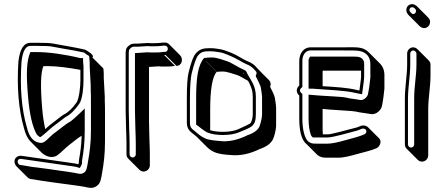

<svg xmlns="http://www.w3.org/2000/svg" viewBox="-20 -711 2152 929"><path d="M482 -335V-355C482 -364 481 -372 480 -380L427 -433C440 -444 400 -467 391 -471C318 -487 316 -485 238 -500C224 -503 199 -504 161 -504H128C95 -504 76 -474 69 -413C61 -289 70 -181 96 -91C103 -62 114 -40 128 -26L181 27C199 45 234 59 259 39C272 31 299 2 313 -8C331 -21 356 -44 375 -54C374 -10 369 25 362 64C361 72 362 79 359 84C356 83 350 81 343 80C262 68 188 58 99 45L85 43C77 42 69 43 62 48C45 59 48 82 60 94L113 147C117 151 122 154 128 155L142 157C197 167 263 175 322 183L358 188C370 190 380 191 389 193C413 198 427 203 448 189C467 176 469 154 474 126C482 80 488 36 488 -26V-168C488 -189 488 -207 487 -220V-243ZM175 -65H174C172 -67 170 -69 169 -71ZM199 -86C193 -114 187 -148 184 -188C175 -293 177 -361 190 -391H214C253 -391 311 -384 369 -373V-322C369 -291 363 -236 351 -216C331 -187 310 -167 289 -157C279 -152 242 -121 224 -108C215 -101 207 -94 199 -86ZM367 -414 366 -415H367ZM382 -415V-430H368C295 -448 213 -459 161 -459H127C108 -416 106 -355 116 -240C123 -158 137 -99 156 -64C158 -60 161 -56 166 -53L174 -47L183 -53C200 -66 218 -84 233 -96C251 -109 291 -141 296 -144C320 -156 342 -178 363 -208C380 -232 384 -291 384 -322V-392C383 -401 382 -409 382 -415ZM420 -221V-79C420 -18 414 24 406 70C401 100 399 116 387 124C371 134 365 130 339 125C329 123 319 122 307 120L271 115C242 111 185 102 156 99C133 97 114 93 91 89L77 87C67 85 60 67 71 60C74 58 78 57 83 58L97 60C186 73 260 83 341 95C346 96 351 97 354 98L366 102L372 92C379 81 377 70 377 66C385 19 390 -21 390 -79V-186L364 -161C351 -148 322 -123 319 -122C297 -111 270 -86 251 -73C240 -65 230 -57 219 -46C208 -35 201 -29 198 -27C190 -22 184 -18 173 -20C144 -24 122 -44 110 -95C84 -183 76 -290 84 -412C91 -473 108 -489 128 -489H161C199 -489 223 -488 235 -485C313 -470 316 -472 386 -457C390 -455 392 -453 393 -452C398 -447 409 -442 411 -440C412 -430 414 -419 414 -408V-388L419 -296V-272C420 -260 420 -242 420 -221Z M675 119C691 119 705 105 705 89V36C705 16 704 -8 703 -36L701 -123V-387L746 -390C755 -389 767 -389 783 -389C799 -389 813 -390 827 -392L774 -445H781L834 -392C863 -394 867 -428 851 -444L798 -497C793 -502 785 -506 776 -505H769C755 -503 739 -502 721 -502C712 -502 703 -502 695 -503L646 -500C624 -500 616 -501 602 -489C588 -477 588 -467 588 -445V-176L590 -88C591 -60 592 -36 592 -17V36C592 44 595 51 601 57L654 110C660 116 667 119 675 119ZM730 -457C713 -457 702 -457 693 -458L633 -454V-176L635 -89C636 -61 637 -37 637 -17V36C637 44 630 51 622 51C614 51 607 44 607 36V-17C607 -36 606 -60 605 -88L603 -176V-445C603 -468 603 -470 612 -478C622 -487 623 -485 646 -485L695 -488C705 -487 712 -487 721 -487C739 -487 756 -488 770 -490H777C796 -491 797 -462 780 -460H773C759 -458 746 -457 730 -457Z M1203 -242V-159C1203 -143 1199 -127 1193 -116C1188 -111 1167 -101 1131 -85C1099 -71 1035 -69 997 -81V-180C997 -277 1007 -338 1028 -363L975 -416H976L1029 -363C1035 -364 1045 -365 1058 -365C1078 -365 1110 -353 1130 -347C1139 -344 1160 -331 1180 -320C1184 -314 1187 -308 1190 -300C1197 -283 1203 -272 1203 -242ZM1287 -291C1292 -303 1290 -314 1282 -323C1262 -343 1241 -363 1222 -384C1211 -398 1197 -407 1177 -415C1170 -418 1156 -425 1136 -437C1120 -447 1077 -467 1045 -473C1027 -475 1021 -478 994 -478C963 -478 945 -473 927 -452C915 -439 904 -407 892 -358C887 -337 884 -296 884 -233V-118C884 -78 909 -70 930 -51L983 2C1010 27 1034 35 1094 39C1141 44 1188 34 1237 10C1269 -1 1290 -16 1300 -36C1306 -47 1316 -80 1316 -106V-189C1316 -197 1314 -213 1310 -237C1308 -249 1297 -272 1287 -291ZM1161 -353 1154 -360C1157 -359 1158 -358 1159 -357ZM1242 -288C1246 -264 1248 -248 1248 -242V-159C1248 -136 1238 -104 1234 -96C1226 -81 1208 -67 1178 -57C1132 -34 1085 -23 1042 -29C1010 -31 986 -36 978 -39C962 -46 948 -55 940 -62C914 -86 899 -86 899 -118V-233C899 -295 903 -336 907 -354C919 -403 930 -433 938 -442C953 -460 965 -463 994 -463C1019 -463 1025 -460 1043 -458C1049 -457 1055 -456 1063 -453C1093 -442 1114 -432 1128 -424C1149 -412 1163 -405 1171 -401C1190 -394 1201 -385 1211 -374L1218 -366C1225 -359 1220 -351 1217 -343C1226 -325 1241 -296 1242 -288ZM967 -430C938 -396 929 -336 929 -233V-108C943 -99 966 -78 983 -70C1024 -53 1098 -54 1137 -71C1194 -96 1218 -96 1218 -159V-242C1218 -297 1195 -320 1178 -352L1171 -366C1168 -369 1165 -372 1159 -374C1140 -381 1099 -408 1081 -414C1062 -420 1030 -433 1005 -433C988 -433 978 -432 967 -430Z M1428 -249V-136C1428 -87 1436 -35 1463 -14L1516 39C1532 51 1543 52 1565 52H1620C1640 52 1671 45 1713 33C1740 25 1776 18 1802 6C1818 -1 1829 -27 1814 -42L1761 -95C1752 -104 1735 -107 1721 -100C1711 -95 1695 -91 1674 -86C1662 -83 1583 -61 1567 -61H1542C1542 -68 1541 -75 1541 -83V-184L1573 -181C1610 -178 1692 -174 1703 -171C1711 -169 1720 -167 1729 -166L1750 -163C1755 -162 1763 -161 1775 -159C1800 -155 1824 -178 1828 -198C1834 -227 1837 -252 1840 -282V-348C1840 -371 1832 -390 1818 -404L1765 -457C1735 -487 1707 -482 1638 -482H1482C1449 -482 1428 -452 1428 -416V-297C1412 -284 1412 -262 1428 -249ZM1501 -61H1500C1499 -62 1498 -63 1498 -64ZM1541 -294V-360C1541 -364 1541 -367 1542 -369H1727V-337C1727 -332 1724 -310 1719 -273C1714 -274 1709 -275 1705 -276C1660 -287 1605 -290 1541 -294ZM1742 -401C1742 -409 1741 -417 1735 -424C1725 -436 1710 -437 1696 -437H1480L1476 -429C1472 -422 1473 -417 1473 -413V-282H1492C1578 -275 1648 -274 1701 -261C1705 -260 1711 -259 1716 -258L1732 -255L1734 -271C1739 -308 1742 -329 1742 -337ZM1494 -46H1567C1589 -46 1666 -68 1678 -71C1699 -76 1716 -81 1728 -87C1735 -90 1740 -89 1745 -87C1756 -83 1755 -66 1743 -61C1719 -50 1684 -42 1656 -34C1615 -22 1584 -16 1567 -16H1512C1490 -16 1485 -17 1472 -26C1453 -42 1443 -88 1443 -136V-256L1438 -261C1424 -273 1435 -284 1443 -290V-416C1443 -447 1460 -467 1482 -467H1638C1677 -467 1703 -467 1715 -465C1751 -460 1772 -437 1772 -401V-336C1769 -306 1766 -282 1760 -254C1757 -241 1739 -225 1724 -227C1711 -229 1704 -230 1700 -231L1678 -234C1670 -235 1662 -237 1654 -239C1638 -243 1558 -246 1521 -249L1473 -253V-136C1473 -105 1477 -78 1485 -56C1489 -49 1490 -50 1494 -46Z M1946 -662C1946 -654 1950 -645 1957 -638L2010 -585C2016 -579 2024 -575 2032 -575C2049 -575 2061 -589 2061 -606C2061 -614 2057 -621 2051 -627L1998 -680C1992 -686 1983 -691 1975 -691C1958 -691 1946 -679 1946 -662ZM1950 -452V-399C1950 -348 1939 -288 1939 -234V-12C1939 -4 1942 3 1948 9L2001 62C2007 68 2014 71 2022 71C2038 71 2052 57 2052 41V-182C2052 -239 2063 -289 2063 -346V-399C2063 -407 2059 -414 2054 -419L2001 -472C1995 -478 1987 -482 1979 -482C1963 -482 1950 -468 1950 -452ZM1965 -452C1965 -460 1972 -467 1979 -467C1987 -467 1995 -459 1995 -452V-399C1995 -344 1984 -294 1984 -235V-12C1984 -4 1977 3 1969 3C1961 3 1954 -4 1954 -12V-234C1954 -286 1965 -346 1965 -399ZM1961 -662C1961 -671 1966 -676 1975 -676C1983 -676 1993 -666 1993 -659C1993 -649 1987 -643 1979 -643C1973 -643 1961 -655 1961 -662Z"/></svg>

Font: Squarish
Style: Shd
Weight: 400
Foundry: Cannot Into Space Fonts
Version: Version 0.272